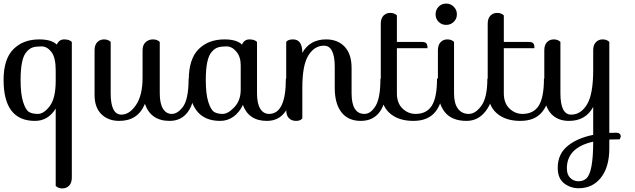

<svg xmlns="http://www.w3.org/2000/svg" viewBox="-22 -672 3546 1072"><path d="M289 366V-66Q247 3 173 3Q-2 3 -2 -226Q-2 -342 52.5 -397Q107 -452 197 -452Q266 -452 295 -423Q308 -452 336.5 -452Q365 -452 379 -438V319Q379 349 364 364.5Q349 380 326 380Q303 380 289 366ZM289 -220V-280Q289 -351 265 -382Q241 -413 209.5 -413Q178 -413 160 -407Q142 -401 126 -382Q93 -346 93 -226Q93 -147 107 -103Q121 -59 139 -47.5Q157 -36 190 -36Q223 -36 256 -80Q289 -124 289 -220Z M870 -438V-151Q870 -94 888 -65Q906 -36 937 -36Q968 -36 997 -72Q1031 -115 1031 -231Q1032 -237 1046 -237Q1064 -237 1064 -184Q1064 -99 1027.5 -48Q991 3 925 3Q820 3 787 -92Q748 3 644 3Q582 3 544 -34.5Q506 -72 506 -142V-391Q506 -421 521 -436.5Q536 -452 559 -452Q582 -452 596 -438V-151Q596 -32 656 -32Q701 -32 737.5 -86Q774 -140 774 -238V-391Q774 -421 791 -436.5Q808 -452 832 -452Q856 -452 870 -438Z M1329 -423Q1342 -452 1370.5 -452Q1399 -452 1413 -438V-151Q1413 -94 1431 -65Q1449 -36 1480 -36Q1574 -36 1574 -231Q1575 -237 1589 -237Q1607 -237 1607 -184Q1607 -99 1570.5 -48Q1534 3 1468 3Q1367 3 1334 -86Q1315 -45 1282 -21Q1249 3 1207 3Q1032 3 1032 -226Q1032 -342 1086.5 -397Q1141 -452 1231 -452Q1300 -452 1329 -423ZM1322 -171V-308Q1322 -355 1297.5 -384Q1273 -413 1242.5 -413Q1212 -413 1194 -407Q1176 -401 1160 -382Q1127 -346 1127 -226Q1127 -147 1141 -103Q1155 -59 1173 -47.5Q1191 -36 1221 -36Q1251 -36 1286.5 -73.5Q1322 -111 1322 -171Z M2117 -237Q2135 -237 2135 -184Q2135 -99 2098.5 -48Q2062 3 1992 3Q1922 3 1884.5 -45Q1847 -93 1847 -181V-298Q1847 -417 1787 -417Q1734 -417 1700 -363Q1666 -309 1666 -182V-11Q1656 3 1631 3Q1606 3 1591 -12.5Q1576 -28 1576 -58V-438Q1586 -452 1614 -452Q1666 -452 1666 -377Q1708 -452 1799 -452Q1864 -452 1902.5 -411Q1941 -370 1941 -293V-151Q1941 -94 1959 -65Q1977 -36 2012.5 -36Q2048 -36 2075 -80.5Q2102 -125 2102 -231Q2103 -237 2117 -237Z M2194 -586V-438H2331Q2352 -438 2358.5 -430Q2365 -422 2365 -403H2194V-151Q2194 -96 2225.5 -66Q2257 -36 2298 -36Q2360 -36 2389 -82Q2418 -128 2418 -231Q2420 -237 2433 -237Q2451 -237 2451 -184Q2451 -103 2410.5 -50Q2370 3 2286 3Q2202 3 2153 -41Q2104 -85 2104 -172V-539Q2104 -569 2119 -584.5Q2134 -600 2157 -600Q2180 -600 2194 -586Z M2427 -550Q2410 -567 2410 -592Q2410 -617 2427 -634.5Q2444 -652 2469 -652Q2494 -652 2511.5 -634.5Q2529 -617 2529 -592Q2529 -567 2511.5 -550Q2494 -533 2469 -533Q2444 -533 2427 -550ZM2513 -438V-151Q2513 -94 2535 -65Q2557 -36 2595 -36Q2633 -36 2666 -82Q2699 -128 2699 -231Q2701 -237 2714 -237Q2732 -237 2732 -184Q2732 -107 2690 -52Q2648 3 2583 3Q2502 3 2462.5 -45Q2423 -93 2423 -181V-391Q2423 -421 2438 -436.5Q2453 -452 2476 -452Q2499 -452 2513 -438Z M2791 -586V-438H2928Q2949 -438 2955.5 -430Q2962 -422 2962 -403H2791V-151Q2791 -96 2822.5 -66Q2854 -36 2895 -36Q2957 -36 2986 -82Q3015 -128 3015 -231Q3017 -237 3030 -237Q3048 -237 3048 -184Q3048 -103 3007.5 -50Q2967 3 2883 3Q2799 3 2750 -41Q2701 -85 2701 -172V-539Q2701 -569 2716 -584.5Q2731 -600 2754 -600Q2777 -600 2791 -586Z M3107 -438V-151Q3107 -32 3167 -32Q3221 -32 3255.5 -89Q3290 -146 3290 -281V-391Q3290 -421 3305 -436.5Q3320 -452 3343 -452Q3366 -452 3380 -438V70Q3392 69 3418 69Q3444 69 3444 91L3438 106Q3400 106 3380 107V157Q3380 260 3333.5 319.5Q3287 379 3209 379Q3163 379 3127.5 351.5Q3092 324 3092 265Q3092 189 3146 144Q3200 99 3290 81V-75Q3248 3 3155 3Q3091 3 3054 -38Q3017 -79 3017 -156V-391Q3017 -421 3032 -436.5Q3047 -452 3070 -452Q3093 -452 3107 -438ZM3143 268Q3143 303 3162 321.5Q3181 340 3208 340Q3235 340 3252 324Q3290 290 3290 119Q3143 152 3143 268Z"/></svg>

Font: Sofia
Style: Regular
Weight: 400
Designer: Paula Nazal and Daniel Hernndez
Foundry: Paula Nazal, Daniel Hernndez
Version: Version 1.001